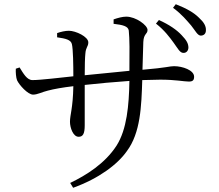

<svg xmlns="http://www.w3.org/2000/svg" viewBox="-20 -838 1040 911"><path d="M804 -635C823 -609 833 -588 849 -587C863 -586 873 -596 874 -611C874 -631 866 -646 842 -671C819 -696 783 -721 734 -743L720 -726C761 -694 785 -661 804 -635ZM887 -717C907 -692 917 -670 932 -669C947 -669 957 -678 957 -694C958 -714 948 -732 924 -754C900 -778 865 -798 814 -818L801 -801C844 -769 865 -742 887 -717ZM55 -512C54 -495 56 -469 61 -457C71 -435 112 -389 137 -389C158 -389 181 -402 207 -408C237 -416 277 -423 328 -429C326 -323 312 -294 312 -260C312 -232 327 -189 353 -189C374 -189 382 -204 382 -244V-435C445 -442 522 -449 594 -454C592 -338 582 -224 533 -147C478 -62 390 -7 313 30L327 53C449 9 538 -58 582 -121C647 -208 651 -334 655 -458L740 -460C815 -460 852 -451 876 -451C894 -451 901 -457 901 -474C901 -505 846 -524 806 -524C784 -524 774 -517 656 -507L660 -639C662 -680 680 -675 680 -696C680 -718 625 -759 579 -759C561 -759 539 -753 519 -746V-725C562 -720 588 -714 591 -693C595 -654 595 -592 594 -502L382 -481C382 -525 383 -565 385 -583C387 -615 399 -616 399 -637C399 -664 339 -692 307 -692C289 -692 268 -687 251 -681V-661C293 -655 316 -649 321 -629C327 -605 328 -527 328 -476C269 -470 173 -458 134 -458C108 -458 91 -489 73 -518Z"/></svg>

Font: Harano Aji Mincho TW
Style: Regular
Weight: 400
Foundry: Masamichi Hosoda
Version: HaranoAjiMinchoTW-Regular version 20230610;ttx 4.39.4